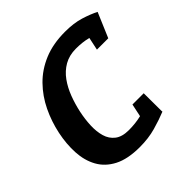

<svg xmlns="http://www.w3.org/2000/svg" viewBox="-180 -821 977 977"><g transform="rotate(-45 308.5 -332.5)"><path d="M406.7 -575.3Q358.7 -575.3 322.8 -554.8Q287 -534.3 261.8 -499.3Q236.7 -464.3 220.5 -421.3Q204.3 -378.3 194.7 -333.3H42.7Q57 -401.3 86.7 -462.8Q116.3 -524.3 163.2 -572.3Q210 -620.3 275.7 -647.8Q341.3 -675.3 428.3 -675.3Q490.7 -675.3 537 -661Q583.3 -646.7 617 -629.3L568.3 -537.3Q529.3 -555.7 491.7 -565.5Q454 -575.3 406.7 -575.3ZM304 -91.3Q351.3 -91.3 393 -101.2Q434.7 -111 482 -129.3L491.3 -37.3Q450 -20.3 397.5 -5.5Q345 9.3 282.7 9.3Q195.7 9.3 141.8 -18.7Q88 -46.7 61.7 -94.7Q35.3 -142.7 32 -204.5Q28.7 -266.3 42.7 -333.3H194.7Q185.3 -289 183.5 -246Q181.7 -203 191.8 -168Q202 -133 229 -112.2Q256 -91.3 304 -91.3ZM478.7 -496 507 -629.3H617L560.3 -496ZM409 -170.7H490L490.7 -37.3H380.7Z"/></g></svg>

Font: Epunda Slab Light
Style: Italic
Weight: 300
Italic angle: -12°
Designer: Simon Atzbach
Foundry: typofactur
Version: Version 1.102